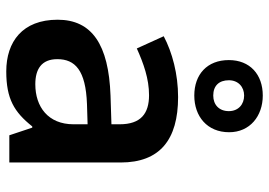

<svg xmlns="http://www.w3.org/2000/svg" viewBox="-146 -724 879 628"><g transform="rotate(90 294.0 -409.5)"><path d="M292 -605C360 -605 412 -647 412 -719C412 -787 359 -829 292 -829C223 -829 176 -787 176 -718C176 -647 223 -605 292 -605ZM292 -667C260 -667 242 -686 242 -718C242 -749 264 -768 292 -768C321 -768 343 -749 343 -718C343 -686 322 -667 292 -667ZM297 -552C222 -552 151 -533 98 -505L138 -417C187 -439 237 -457 291 -457C351 -457 386 -430 386 -361V-334L292 -331C125 -325 44 -270 44 -158C44 -43 116 10 213 10C303 10 346 -16 393 -75H397L422 0H511V-364C511 -492 437 -552 297 -552ZM320 -254 386 -256V-210C386 -127 329 -85 255 -85C206 -85 173 -105 173 -157C173 -215 209 -250 320 -254Z"/></g></svg>

Font: Noto Sans Myanmar SemiBold
Style: Regular
Weight: 600
Designer: Monotype Design Team
Foundry: Monotype Imaging Inc.
Version: Version 2.107